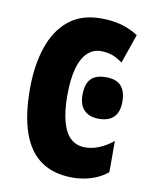

<svg xmlns="http://www.w3.org/2000/svg" viewBox="-69 -610 530 673"><g transform="rotate(10 195.5 -273.5)"><path d="M235 10Q168 10 123.5 -20.5Q79 -51 56.5 -113.5Q34 -176 34 -271Q34 -354 55.5 -418.5Q77 -483 122 -520Q167 -557 237 -557Q278 -557 310 -548Q342 -539 370 -521L334 -417Q315 -431 297 -437.5Q279 -444 257 -444Q229 -444 208.5 -424.5Q188 -405 177.5 -366.5Q167 -328 167 -271Q167 -215 177.5 -177Q188 -139 208.5 -120.5Q229 -102 259 -102Q285 -102 310 -112.5Q335 -123 359 -142V-31Q333 -10 301 0Q269 10 235 10ZM290 -357Q327 -357 344 -338Q361 -319 361 -282Q361 -246 343 -227.5Q325 -209 290 -209Q256 -209 237.5 -227.5Q219 -246 219 -282Q219 -320 236 -338.5Q253 -357 290 -357Z"/></g></svg>

Font: Noto Sans Display ExtraCondensed
Style: Bold
Weight: 700
Width: 2
Designer: Monotype Design Team
Foundry: Monotype Imaging Inc.
Version: Version 2.003